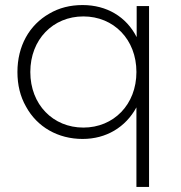

<svg xmlns="http://www.w3.org/2000/svg" viewBox="-20 -546 715 760"><path d="M83 -124C127 -43 210 4 307 4C400 4 477 -42 520 -121V194H570V-522H521V-399C480 -480 402 -526 307 -526C258 -526 214 -515 175 -492C96 -447 49 -364 49 -261C49 -210 60 -164 83 -124ZM100 -261C100 -390 190 -481 310 -481C430 -481 520 -390 520 -261C520 -132 430 -41 310 -41C190 -41 100 -132 100 -261Z"/></svg>

Font: Montserrat Light
Style: Regular
Weight: 300
Designer: Julieta Ulanovsky
Foundry: Julieta Ulanovsky
Version: Version 7.200